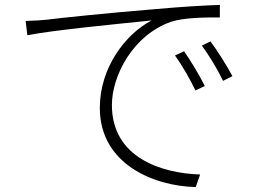

<svg xmlns="http://www.w3.org/2000/svg" viewBox="-20 -727 1040 779"><path d="M84 -642 91 -584C195 -605 479 -632 595 -644C488 -588 385 -452 385 -289C385 -62 603 28 774 32L792 -19C634 -24 434 -88 434 -301C434 -419 519 -585 675 -639C724 -655 812 -657 872 -656V-707C807 -705 723 -700 610 -690C425 -675 222 -654 169 -647C149 -645 122 -643 84 -642ZM727 -519 690 -502C719 -462 752 -404 773 -360L811 -378C788 -425 749 -487 727 -519ZM834 -559 799 -542C829 -501 863 -445 885 -399L923 -418C898 -465 858 -527 834 -559Z"/></svg>

Font: GenYoGothic2 TW L
Style: Regular
Weight: 300
Version: Version 2.100;PS 2.1;hotconv 16.6.51;makeotf.lib2.5.65220 DE